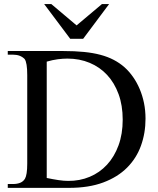

<svg xmlns="http://www.w3.org/2000/svg" viewBox="-20 -909 763 929"><path d="M684.1 -335Q684.1 -265.1 662.1 -204.1Q640.1 -143.1 594.7 -97.7Q549.3 -52.2 479.5 -26.1Q409.7 0 314 0H17.6V-18.6H42.5Q63.5 -18.6 78.4 -24.9Q93.3 -31.2 101.1 -44.9Q106 -53.2 108.9 -71.3Q111.8 -89.4 111.8 -117.7V-545.4Q111.8 -606.4 99.1 -623.5Q88.9 -633.8 75 -639.2Q61 -644.5 42.5 -644.5H17.6V-662.1H286.6Q341.8 -662.1 386 -657.7Q430.2 -653.3 465.8 -643.8Q501.5 -634.3 530 -619.4Q558.6 -604.5 582 -584Q605 -563.5 623.8 -536.6Q642.6 -509.8 656 -478Q669.4 -446.3 676.8 -410.2Q684.1 -374 684.1 -335ZM573.7 -330.1Q573.7 -398.9 553.7 -453.6Q533.7 -508.3 498.3 -546.4Q462.9 -584.5 413.8 -605Q364.7 -625.5 306.2 -625.5Q284.2 -625.5 259.5 -622.3Q234.9 -619.1 206.1 -610.8V-47.9Q236.8 -41.5 262.7 -37.6Q288.6 -33.7 309.6 -33.7Q365.7 -33.2 414.1 -53.5Q462.4 -73.7 497.8 -112.1Q533.2 -150.4 553.5 -205.6Q573.7 -260.7 573.7 -330.1ZM382.3 -721.2H319.8L193.8 -889.2H228.5L350.6 -786.1L473.1 -889.2H507.8Z"/></svg>

Font: Doulos SIL Compact
Style: Regular
Weight: 400
Designer: Walt Agee, Victor Gaultney, Peter Martin, Debbi Hosken
Foundry: SIL International
Version: Version 4.110; 2011; Maintenance release ; LnSpcTght